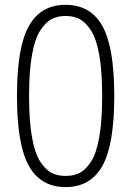

<svg xmlns="http://www.w3.org/2000/svg" viewBox="-20 -760 540 790"><path d="M308.1 -681.2Q283.2 -694.3 250 -694.3Q216.8 -694.3 191.9 -681.2Q167 -668 145 -633.8Q123 -599.6 111.3 -532.2Q99.6 -464.8 99.6 -364.7Q99.6 -264.6 111.3 -197.3Q123 -129.9 145 -95.7Q167 -61.5 191.9 -48.8Q216.8 -36.1 250 -36.1Q283.2 -36.1 308.1 -48.8Q333 -61.5 355 -95.7Q377 -129.9 388.7 -197.3Q400.4 -264.6 400.4 -364.7Q400.4 -464.8 388.7 -532.2Q377 -599.6 355 -633.8Q333 -668 308.1 -681.2ZM401.4 -77.6Q352.5 9.8 250 9.8Q147.5 9.8 98.6 -77.6Q49.8 -165 49.8 -365.2Q49.8 -565.4 98.6 -652.8Q147.5 -740.2 250 -740.2Q352.5 -740.2 401.4 -652.8Q450.2 -565.4 450.2 -365.2Q450.2 -165 401.4 -77.6Z"/></svg>

Font: Rounded Mgen+ 1m light
Style: Regular
Weight: 200
Designer: [Source Han Sans]
Ryoko NISHIZUKA  (kana & ideographs); Paul D. Hunt (Latin, Greek & Cyrillic); Wenlong ZHANG  (bopomofo
Version: Version 1.059.20150602